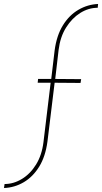

<svg xmlns="http://www.w3.org/2000/svg" viewBox="-117 -771 512 963"><path d="M157 -518Q167 -593 198.5 -644Q230 -695 276.5 -722Q323 -749 375 -751L373 -732Q327 -732 285.5 -706Q244 -680 214.5 -633Q185 -586 177 -521L160 -375L290 -374L287 -355L157 -356L121 -61Q111 14 79.5 65Q48 116 2 143Q-44 170 -97 172L-94 152Q-49 152 -7 126.5Q35 101 64 54Q93 7 101 -58L137 -356H72L74 -375H140Z"/></svg>

Font: Josefin Sans Thin Thin
Style: Italic
Weight: 250
Italic angle: -7°
Version: Version 2.000